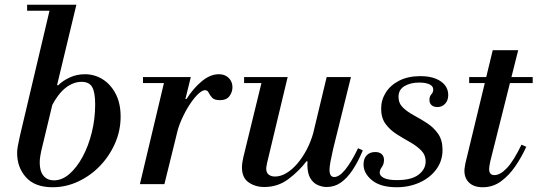

<svg xmlns="http://www.w3.org/2000/svg" viewBox="-20 -774 2259 807"><path d="M201 13Q127 13 89.5 -28.5Q52 -70 52 -131Q52 -143 54.5 -158Q57 -173 64 -204L194 -754H301L153 -138Q151 -128 149 -116Q147 -104 147 -90Q147 -54 163 -35Q179 -16 207 -16Q241 -16 272 -43Q303 -70 327.5 -115.5Q352 -161 366 -218Q380 -275 380 -335Q380 -386 367.5 -408Q355 -430 323 -430Q288 -430 256 -405Q224 -380 197 -328L218 -416H225Q244 -435 273.5 -448.5Q303 -462 337 -462Q377 -462 411 -441Q445 -420 466 -380Q487 -340 487 -284Q487 -225 463.5 -171.5Q440 -118 400 -76.5Q360 -35 308.5 -11Q257 13 201 13ZM94 -729V-754H289V-729Z M568 0 675 -450H782L671 0ZM581 -425V-450H770V-425ZM719 -195 757 -358H764Q791 -401 827 -431.5Q863 -462 900 -462Q918 -462 930.5 -454.5Q943 -447 950 -435Q957 -423 957 -407Q957 -387 944.5 -370Q932 -353 904 -353Q881 -353 871.5 -363.5Q862 -374 857 -384.5Q852 -395 842 -395Q830 -395 813 -379Q796 -363 777.5 -335Q759 -307 743 -271Q727 -235 719 -195Z M1091 12Q1053 12 1025 -7.5Q997 -27 997 -70Q997 -89 1003 -114L1085 -450H1189L1103 -91Q1102 -84 1100.5 -77.5Q1099 -71 1099 -65Q1099 -48 1109.5 -40Q1120 -32 1136 -32Q1159 -32 1183 -46Q1207 -60 1229 -85.5Q1251 -111 1268.5 -144Q1286 -177 1297 -216L1275 -96H1268Q1237 -55 1192.5 -21.5Q1148 12 1091 12ZM1006 -425V-450H1165V-425ZM1353 12Q1334 12 1315 3.5Q1296 -5 1284 -25.5Q1272 -46 1272 -82Q1272 -96 1274.5 -114Q1277 -132 1282 -154L1353 -450H1455L1380 -147Q1373 -116 1369 -94.5Q1365 -73 1365 -60Q1365 -30 1385 -30Q1406 -30 1431.5 -61.5Q1457 -93 1485 -151L1505 -142Q1485 -94 1462 -59.5Q1439 -25 1412.5 -6.5Q1386 12 1353 12Z M1647 13Q1580 13 1544 -16Q1508 -45 1508 -83Q1508 -108 1521.5 -121.5Q1535 -135 1557 -135Q1575 -135 1584.5 -126Q1594 -117 1594 -102Q1594 -84 1585 -72Q1576 -60 1576 -48Q1576 -35 1593.5 -26Q1611 -17 1649 -17Q1710 -17 1739.5 -40Q1769 -63 1769 -95Q1769 -123 1750 -142Q1731 -161 1703.5 -176.5Q1676 -192 1648 -209.5Q1620 -227 1601 -252.5Q1582 -278 1582 -317Q1582 -354 1601.5 -385Q1621 -416 1658 -435Q1695 -454 1747 -454Q1785 -454 1811 -443.5Q1837 -433 1850.5 -415.5Q1864 -398 1864 -375Q1864 -352 1851 -338Q1838 -324 1818 -324Q1803 -324 1794 -332Q1785 -340 1785 -354Q1785 -369 1793 -377.5Q1801 -386 1801 -398Q1801 -412 1785 -419.5Q1769 -427 1742 -427Q1705 -427 1680 -412Q1655 -397 1655 -367Q1655 -340 1673.5 -322Q1692 -304 1720 -289Q1748 -274 1775.5 -256Q1803 -238 1821.5 -211.5Q1840 -185 1840 -144Q1840 -98 1814 -62.5Q1788 -27 1744 -7Q1700 13 1647 13Z M2009 13Q1972 13 1952 -6Q1932 -25 1932 -56Q1932 -64 1933.5 -72Q1935 -80 1936 -87L2051 -563H2158L2041 -97Q2038 -84 2037 -76Q2036 -68 2036 -63Q2036 -38 2058 -38Q2082 -38 2110 -67Q2138 -96 2172 -166L2192 -157Q2173 -115 2146.5 -76Q2120 -37 2086 -12Q2052 13 2009 13ZM1952 -425V-450H2219V-425Z"/></svg>

Font: Libre Bodoni
Style: Italic
Weight: 400
Italic angle: -13°
Designer: Pablo Impallari, Rodrigo Fuenzalida
Foundry: Impallari Type
Version: Version 2.005;gftools[0.9.23]